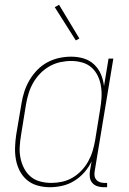

<svg xmlns="http://www.w3.org/2000/svg" viewBox="-20 -775 540 803"><path d="M189 8Q162 8 137 1Q112 -6 93 -22Q74 -38 62.5 -60.5Q51 -83 46.5 -108Q42 -133 43 -160Q44 -187 48 -213L70 -343Q74 -368 82 -392.5Q90 -417 103.5 -440Q117 -463 136 -482.5Q155 -502 178.5 -514.5Q202 -527 227 -532.5Q252 -538 278 -538Q305 -538 330 -530.5Q355 -523 373.5 -505.5Q392 -488 402 -464.5Q412 -441 415 -415L434 -530H454L376 -59Q374 -49 375.5 -39.5Q377 -30 383 -23Q389 -16 398 -13Q407 -10 417 -10H428V8H414Q400 8 387.5 4Q375 0 366.5 -9.5Q358 -19 356 -32Q354 -45 356 -59L363 -100Q351 -75 332.5 -54Q314 -33 290.5 -18.5Q267 -4 240.5 2Q214 8 189 8ZM195 -10Q217 -10 240 -15Q263 -20 283.5 -32Q304 -44 321 -62Q338 -80 349.5 -101Q361 -122 367.5 -144Q374 -166 378 -189L399 -319Q403 -342 404.5 -366Q406 -390 402.5 -413Q399 -436 389.5 -456.5Q380 -477 363.5 -492Q347 -507 324.5 -513.5Q302 -520 278 -520Q255 -520 232 -515Q209 -510 187.5 -498Q166 -486 148.5 -468Q131 -450 119 -429Q107 -408 100 -385.5Q93 -363 89 -340L68 -210Q64 -186 62.5 -162Q61 -138 65.5 -115Q70 -92 80.5 -71.5Q91 -51 108 -36.5Q125 -22 148 -16Q171 -10 195 -10ZM297 -606 209 -745 227 -755 312 -614Z"/></svg>

Font: Iosevka Slab Thin
Style: Italic
Weight: 100
Italic angle: -9°
Monospace: yes
Designer: Belleve Invis
Foundry: Belleve Invis
Version: Version 11.1.1; ttfautohint (v1.8.3)